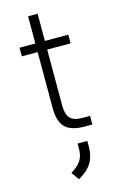

<svg xmlns="http://www.w3.org/2000/svg" viewBox="-137 -707 648 1030"><g transform="rotate(-15 187.5 -192.5)"><path d="M130 -140V-451H42V-499H130V-650H183V-499H313V-451H183V-140Q183 -91 203 -69.5Q223 -48 270 -48H313V0H272Q196 0 163 -32.5Q130 -65 130 -140ZM137 222 149 214Q182 192 196 167.5Q210 143 210 107V78H264V107Q264 159 244.5 194.5Q225 230 182 256L168 265Z"/></g></svg>

Font: Bai Jamjuree Light
Style: Regular
Weight: 300
Designer: Katatrad Aksorn Co.,Ltd.
Foundry: Cadson Demak Co.,Ltd.
Version: Version 1.000; ttfautohint (v1.6)